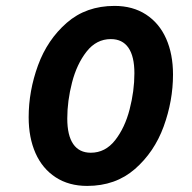

<svg xmlns="http://www.w3.org/2000/svg" viewBox="-20 -610 640 641"><path d="M557.6 -361.3Q557.6 -273.4 526.4 -187.7Q495.1 -102.1 430.4 -45.7Q365.7 10.7 271 10.7Q210 10.7 165.8 -18.1Q121.6 -46.9 98.6 -98.6Q75.7 -150.4 75.7 -218.3Q75.7 -306.2 106.9 -391.8Q138.2 -477.5 202.9 -533.9Q267.6 -590.3 362.3 -590.3Q423.3 -590.3 467.5 -561.5Q511.7 -532.7 534.7 -481Q557.6 -429.2 557.6 -361.3ZM204.6 -214.4Q204.6 -157.7 224.6 -128.9Q244.6 -100.1 283.2 -100.1Q331.5 -100.1 364.3 -141.8Q397 -183.6 412.8 -245.1Q428.7 -306.6 428.7 -365.2Q428.7 -421.9 408.7 -450.7Q388.7 -479.5 350.1 -479.5Q301.8 -479.5 269 -437.7Q236.3 -396 220.5 -334.5Q204.6 -272.9 204.6 -214.4Z"/></svg>

Font: Courier Prime
Style: Bold Italic
Weight: 700
Italic angle: -10°
Designer: Alan Dague-Greene
Foundry: Quote-Unquote Apps
Version: Version 3.018